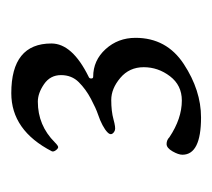

<svg xmlns="http://www.w3.org/2000/svg" viewBox="-38 -772 376 340"><g transform="rotate(-90 150.0 -602.0)"><path d="M112 -434Q46 -434 46 -467Q46 -474 52 -484.5Q58 -495 65 -495Q72 -495 77 -490Q110 -468 142 -468Q169 -468 185 -489Q201 -510 201 -535.5Q201 -561 182 -577Q163 -593 143 -593Q123 -593 108.5 -589Q94 -585 89.5 -586.5Q85 -588 83 -591.5Q81 -595 85.5 -599.5Q90 -604 98.5 -608.5Q107 -613 117.5 -616.5Q128 -620 145 -629Q162 -638 174.5 -650.5Q187 -663 187 -682Q187 -701 171 -712Q155 -723 140 -723Q98 -723 68 -693Q62 -687 59.5 -687Q57 -687 54 -691Q51 -695 52 -698Q89 -770 155 -770Q243 -770 243 -699Q243 -662 184 -633Q181 -632 181 -628.5Q181 -625 184 -625Q213 -625 233 -603Q253 -581 253 -550Q253 -495 206.5 -464.5Q160 -434 112 -434Z"/></g></svg>

Font: EB Garamond
Style: Regular
Weight: 400
Version: Version 0.012